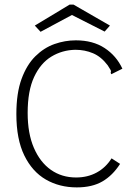

<svg xmlns="http://www.w3.org/2000/svg" viewBox="-20 -803 590 833"><path d="M313 10Q238 10 179 -24Q120 -58 85.5 -128.5Q51 -199 51 -308Q51 -399 73.5 -460.5Q96 -522 133.5 -559Q171 -596 216.5 -612Q262 -628 309 -628Q383 -628 434 -594.5Q485 -561 511 -505L471 -485L463 -481L460 -487Q463 -494 459.5 -500Q456 -506 447 -520Q419 -557 383.5 -572Q348 -587 307 -587Q250 -586 203 -557.5Q156 -529 128 -469Q100 -409 100 -313Q100 -224 127 -161.5Q154 -99 201 -66Q248 -33 310 -33Q360 -33 399.5 -54.5Q439 -76 464 -116L501 -92Q469 -42 424.5 -16Q380 10 313 10ZM156 -665 131 -692 282 -783H299L457 -692L434 -666L292 -738Z"/></svg>

Font: Inconsolata SemiExpanded Light
Style: Regular
Weight: 300
Width: 6
Monospace: yes
Designer: Raph Levien, Cyreal, Brenton Simpson
Foundry: Raph Levien, Cyreal, Google
Version: Version 3.001; ttfautohint (v1.8.2.53-6de2)